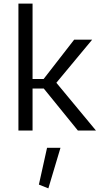

<svg xmlns="http://www.w3.org/2000/svg" viewBox="-20 -726 565 1068"><path d="M196.3 300.8 249 321.8 316.4 96.2H241.7ZM222.7 -286.6H161.1V-706.1H82.5V0H161.1V-233.4H223.6L413.1 0H513.7L293.5 -265.6L492.7 -505.4H392.6Z"/></svg>

Font: Estedad Regular
Style: Regular
Weight: 400
Designer: Amin Abedi
Version: Version 7.3